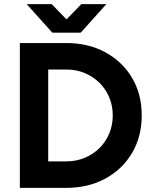

<svg xmlns="http://www.w3.org/2000/svg" viewBox="-20 -908 740 928"><path d="M76 0V-700H300Q407 -700 489.5 -655Q572 -610 618.5 -531.5Q665 -453 665 -350Q665 -248 618.5 -169Q572 -90 489.5 -45Q407 0 300 0ZM213 -128H300Q348 -128 389 -145Q430 -162 460.5 -192Q491 -222 508 -262.5Q525 -303 525 -350Q525 -397 508 -437.5Q491 -478 460.5 -508Q430 -538 389 -555Q348 -572 300 -572H213ZM242 -750V-753L373 -888H494L370 -750ZM233 -750 109 -888H230L361 -753V-750Z"/></svg>

Font: Figtree Light
Style: Bold
Weight: 700
Version: Version 2.002